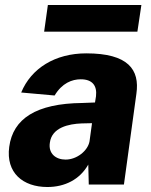

<svg xmlns="http://www.w3.org/2000/svg" viewBox="-20 -740 607 770"><path d="M547 -720H172L157 -613H531ZM170 10C240 10 300 -20 334 -80L336 0H477L527 -364C541 -461 494 -526 326 -526C201 -526 105 -466 65 -369L199 -357C229 -407 269 -422 304 -422C350 -422 370 -397 365 -354L361 -329L310 -327C125 -325 32 -264 17 -151C3 -47 72 10 170 10ZM243 -100C204 -100 173 -124 180 -168C188 -229 256 -243 307 -245L349 -246L339 -173C332 -135 288 -100 243 -100Z"/></svg>

Font: United Sans ExtraBold
Style: Italic
Weight: 800
Italic angle: -8°
Designer: Pablo Impallari, Rodrigo Fuenzalida (Modified by Dan O. Williams)
Version: Version 1.000;PS 001.000;hotconv 1.0.88;makeotf.lib2.5.64775